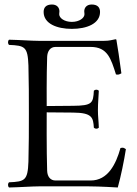

<svg xmlns="http://www.w3.org/2000/svg" viewBox="-20 -826 607 851"><path d="M298.4 -729C265.4 -729 242.4 -746 242.4 -763C242.4 -768 243.4 -771.8 243.4 -776C243.4 -791 233.4 -806 210.4 -806C183.4 -806 173.4 -792 173.4 -773C173.4 -721 232.4 -698 298.4 -698C364.4 -698 423.4 -721 423.4 -773C423.4 -792 413.4 -806 386.4 -806C363.4 -806 353.4 -791 353.4 -776C353.4 -771.3 354.4 -768 354.4 -763C354.4 -746 331.4 -729 298.4 -729ZM304 -357 187 -356C187 -356 186 -492 189 -574C190 -598 202 -618 226 -618H382C457 -618 472 -565 494 -496C506 -494 508 -496 518 -501C513 -542 498 -641 496 -649C496 -651 495 -652 492 -652C475 -649 466 -645 442 -645H150C120 -645 70 -649 20 -650C14 -644 14 -633 20 -627C90 -624 103 -619 106 -536C108 -454 108 -404 108 -321C108 -238 108 -191 106 -109C103 -26 90 -21 20 -18C14 -12 14 -1 20 5C69 4 122 0 152 0H374C422 0 502 5 502 5C516 -45 530 -114 538 -165C528 -171 527 -173 514 -170C494 -98 458 -26 382 -26H226C204 -26 190 -42 189 -69C186 -153 187 -328 187 -328L304 -327C389 -326.3 393 -305 396 -260C402 -254 412 -254 418 -260C417 -295 414 -307.5 414 -338C414 -371.6 417 -394 418 -424C412 -430 402 -430 396 -424C393 -369 389 -357.7 304 -357Z"/></svg>

Font: Libertinus Serif Display
Style: Regular
Weight: 400
Designer: Philipp H. Poll
Foundry: Khaled Hosny
Version: Version 6.1